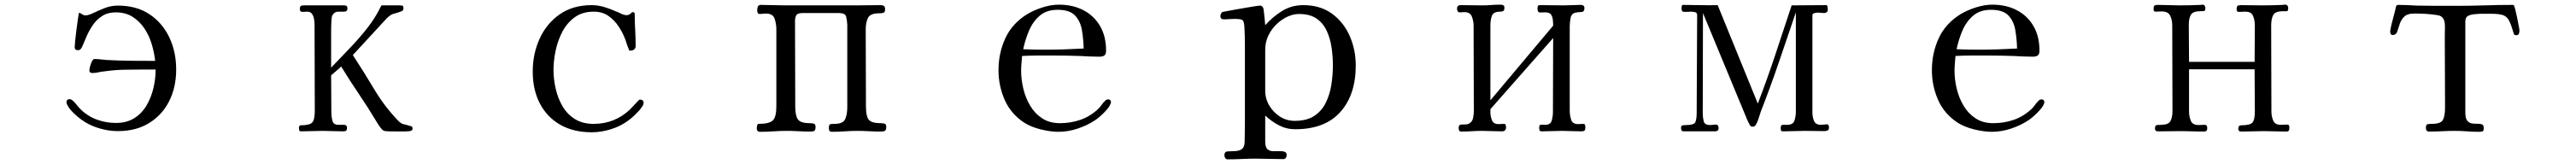

<svg xmlns="http://www.w3.org/2000/svg" viewBox="-20 -563 11040 703"><path d="M735 -265Q735 -189 705 -129.5Q675 -70 619 -35.5Q563 -1 485 -1Q445 -1 403.5 -13.5Q362 -26 329 -50Q316 -59 298.5 -75.5Q281 -92 273 -105Q270 -110 267.5 -115Q265 -120 265 -125Q265 -138 279 -138Q283 -138 289 -134Q299 -126 307 -115.5Q315 -105 324 -96Q355 -65 394.5 -50.5Q434 -36 477 -36Q523 -36 555.5 -56.5Q588 -77 608 -111Q628 -145 637.5 -185.5Q647 -226 647 -265H589Q549 -265 508.5 -264Q468 -263 427 -257Q414 -256 401.5 -253Q389 -250 376 -250Q363 -250 363 -261Q363 -266 366 -278Q369 -290 374 -300Q379 -310 385 -310Q398 -310 410.5 -308.5Q423 -307 436 -306Q489 -303 541 -302.5Q593 -302 645 -302Q641 -338 630 -374.5Q619 -411 598.5 -441.5Q578 -472 548 -491Q518 -510 476 -510Q442 -510 418 -494.5Q394 -479 378.5 -456.5Q363 -434 352.5 -410.5Q342 -387 335 -369.5Q328 -352 321 -349Q318 -348 313 -348Q300 -348 300 -360Q300 -366 302 -387.5Q304 -409 307.5 -435Q311 -461 314 -482Q317 -503 318 -507L322 -508L325 -506Q330 -503 335 -500Q340 -497 346 -497Q359 -497 380.5 -507.5Q402 -518 429 -528.5Q456 -539 485 -539Q565 -539 620.5 -502Q676 -465 705.5 -403Q735 -341 735 -265Z M1748 -12Q1748 -3 1737 -1Q1721 1 1692.5 0.5Q1664 0 1645 0Q1638 0 1631 -1Q1624 -2 1617 -8Q1610 -16 1603.5 -25.5Q1597 -35 1592 -44Q1556 -104 1517 -161.5Q1478 -219 1442 -278Q1432 -268 1421 -259Q1410 -250 1399 -240Q1399 -200 1399.5 -159.5Q1400 -119 1400 -79Q1400 -63 1404.5 -45.5Q1409 -28 1430 -28H1454Q1467 -28 1467 -16Q1467 -6 1463.5 -3Q1460 0 1450 0Q1428 0 1406.5 -1Q1385 -2 1363 -2Q1340 -2 1316.5 -1Q1293 0 1270 0Q1263 0 1262 -6Q1261 -12 1261 -16Q1261 -19 1263 -22.5Q1265 -26 1269 -26Q1307 -26 1318 -38Q1329 -50 1329 -88Q1329 -180 1328.5 -272.5Q1328 -365 1328 -457Q1328 -467 1326 -480Q1324 -493 1317.5 -503Q1311 -513 1297 -513Q1292 -513 1286.5 -512.5Q1281 -512 1276 -512Q1265 -512 1265 -524Q1265 -534 1268.5 -537Q1272 -540 1281 -540H1456Q1469 -540 1469 -527Q1469 -513 1454.5 -513Q1440 -513 1431 -513Q1411 -513 1403 -494Q1401 -490 1400 -469Q1399 -448 1399 -421.5Q1399 -395 1399 -373Q1399 -351 1399 -344V-273Q1437 -313 1477.5 -355Q1518 -397 1553.5 -442Q1589 -487 1613 -537Q1615 -540 1616 -540H1690Q1698 -540 1703.5 -539Q1709 -538 1709 -528Q1709 -517 1699 -514Q1680 -507 1667 -504Q1654 -501 1637 -484L1492 -327Q1538 -257 1583 -181.5Q1628 -106 1686 -46Q1698 -33 1710 -30.5Q1722 -28 1738 -23Q1743 -22 1745.5 -20Q1748 -18 1748 -12Z M2738 -123Q2738 -117 2735.5 -112Q2733 -107 2729 -102Q2721 -90 2702.5 -72Q2684 -54 2672 -46Q2640 -22 2598 -9Q2556 4 2516 4Q2437 4 2380.5 -28.5Q2324 -61 2293.5 -119.5Q2263 -178 2263 -256Q2263 -332 2292.5 -397Q2322 -462 2378.5 -501.5Q2435 -541 2516 -541Q2542 -541 2569 -533Q2596 -525 2620 -514Q2631 -510 2642.5 -504Q2654 -498 2666 -498Q2671 -498 2676 -500.5Q2681 -503 2685 -507Q2687 -511 2691 -511Q2700 -511 2700 -504Q2700 -470 2702 -435.5Q2704 -401 2704 -366Q2704 -356 2697.5 -351Q2691 -346 2682 -346Q2674 -346 2675 -351Q2671 -360 2667.5 -370Q2664 -380 2661 -390Q2650 -421 2631.5 -449Q2613 -477 2587 -495Q2561 -513 2524 -513Q2476 -513 2443 -489Q2410 -465 2390 -427Q2370 -389 2361 -345.5Q2352 -302 2352 -263Q2352 -223 2361.5 -182Q2371 -141 2391 -107Q2411 -73 2444 -52.5Q2477 -32 2524 -32Q2614 -32 2679 -93Q2688 -102 2696.5 -111.5Q2705 -121 2715 -131Q2717 -133 2718.5 -134.5Q2720 -136 2724 -136Q2729 -136 2733.5 -133Q2738 -130 2738 -123Z M3778 -19Q3778 -6 3772.5 -2.5Q3767 1 3755 1Q3730 1 3705 -0.5Q3680 -2 3655 -2Q3627 -2 3599.5 0Q3572 2 3545 2Q3537 2 3534.5 -2.5Q3532 -7 3532 -14Q3532 -29 3538 -30.5Q3544 -32 3556 -32Q3593 -32 3602 -52.5Q3611 -73 3611 -104V-456Q3610 -477 3606 -492Q3602 -507 3576 -507H3419Q3399 -507 3393 -498.5Q3387 -490 3387 -471Q3387 -380 3387.5 -288.5Q3388 -197 3388 -105Q3388 -67 3399.5 -51Q3411 -35 3451 -35Q3460 -35 3467.5 -33Q3475 -31 3475 -19Q3475 -6 3470 -2.5Q3465 1 3453 1Q3428 1 3402.5 -0.5Q3377 -2 3352 -2Q3323 -2 3294.5 0Q3266 2 3237 2Q3223 2 3223 -14Q3223 -17 3224.5 -24.5Q3226 -32 3231 -32Q3276 -32 3291.5 -46.5Q3307 -61 3307 -107V-437Q3307 -461 3299.5 -483Q3292 -505 3262 -505Q3255 -505 3249 -504Q3243 -503 3236 -503Q3230 -503 3227.5 -507.5Q3225 -512 3225 -517Q3225 -527 3227.5 -534.5Q3230 -542 3242 -542Q3267 -542 3292.5 -541Q3318 -540 3343 -540H3650Q3676 -540 3701.5 -540.5Q3727 -541 3753 -541Q3763 -541 3768 -537.5Q3773 -534 3773 -523Q3773 -510 3765.5 -508Q3758 -506 3748 -506Q3710 -506 3700 -487Q3690 -468 3690 -435Q3690 -353 3690.5 -270.5Q3691 -188 3691 -105Q3691 -66 3702.5 -50.5Q3714 -35 3754 -35Q3763 -35 3770.5 -33Q3778 -31 3778 -19Z M4624 -355Q4623 -396 4616.5 -434Q4610 -472 4587 -496.5Q4564 -521 4512 -521Q4465 -521 4435.5 -495.5Q4406 -470 4389.5 -431Q4373 -392 4365 -352Q4389 -351 4413.5 -350.5Q4438 -350 4462 -350Q4503 -350 4543.5 -351.5Q4584 -353 4624 -355ZM4741 -124Q4741 -120 4739 -118Q4736 -108 4724 -94Q4712 -80 4698 -67.5Q4684 -55 4675 -49Q4641 -26 4599 -12Q4557 2 4516 2Q4482 2 4439.5 -8.5Q4397 -19 4368 -38Q4311 -76 4285 -136Q4259 -196 4259 -262Q4259 -336 4288.5 -399.5Q4318 -463 4383 -503Q4412 -520 4448.5 -531.5Q4485 -543 4518 -543Q4578 -543 4623.5 -519Q4669 -495 4694.5 -451Q4720 -407 4720 -346Q4720 -330 4712.5 -325Q4705 -320 4690 -320Q4670 -320 4649.5 -321Q4629 -322 4609 -323Q4581 -324 4553 -324.5Q4525 -325 4496 -325Q4462 -325 4428 -325Q4394 -325 4360 -323Q4359 -307 4357.5 -291.5Q4356 -276 4356 -260Q4356 -222 4365.5 -182.5Q4375 -143 4395 -109.5Q4415 -76 4446.5 -55.5Q4478 -35 4522 -35Q4568 -35 4609 -49Q4650 -63 4684 -94Q4694 -103 4701 -113.5Q4708 -124 4718 -133Q4722 -137 4729 -137Q4741 -137 4741 -124Z M5692 -284Q5692 -320 5686.5 -358.5Q5681 -397 5666 -430Q5651 -463 5622.5 -483Q5594 -503 5548 -503Q5516 -503 5485.5 -485.5Q5455 -468 5433.5 -440Q5412 -412 5405 -380Q5402 -365 5402 -349Q5402 -333 5402 -317Q5402 -281 5402 -245.5Q5402 -210 5402 -174Q5402 -140 5419.5 -110.5Q5437 -81 5465.5 -63Q5494 -45 5528 -45Q5580 -45 5612 -66Q5644 -87 5661.5 -122.5Q5679 -158 5685.5 -200Q5692 -242 5692 -284ZM5790 -282Q5790 -157 5724 -83Q5658 -9 5530 -9Q5493 -9 5460.5 -26Q5428 -43 5402 -68V44Q5402 68 5411.5 76.5Q5421 85 5436 85Q5451 85 5469 85Q5479 85 5486.5 88Q5494 91 5494 103Q5494 108 5490.5 113.5Q5487 119 5480 119Q5450 119 5420.5 118Q5391 117 5361 117Q5331 117 5301 118.5Q5271 120 5241 120Q5234 120 5230.5 114Q5227 108 5227 103Q5227 87 5241 86Q5255 85 5266 85Q5290 85 5302 76Q5314 67 5314 41Q5314 22 5314.5 4Q5315 -14 5315 -33V-291Q5315 -329 5315 -367.5Q5315 -406 5313 -444Q5312 -473 5303.5 -477.5Q5295 -482 5269 -482Q5259 -482 5248 -481Q5237 -480 5226 -480Q5210 -480 5210 -493Q5210 -507 5220 -512Q5221 -512 5236 -515Q5251 -518 5274 -522Q5297 -526 5320 -530Q5343 -534 5359.5 -536.5Q5376 -539 5379 -539Q5389 -539 5393 -530Q5395 -527 5396.5 -511Q5398 -495 5400 -478Q5402 -461 5402 -455Q5434 -491 5474.5 -516Q5515 -541 5565 -541Q5638 -541 5688 -504.5Q5738 -468 5764 -409Q5790 -350 5790 -282Z M6774 -17Q6774 -7 6770.5 -3.5Q6767 0 6757 0Q6736 0 6715.5 -1Q6695 -2 6675 -2Q6653 -2 6630.5 -1Q6608 0 6586 0Q6579 0 6577.5 -5Q6576 -10 6576 -15Q6576 -29 6584 -28.5Q6592 -28 6602 -28Q6625 -28 6630 -46.5Q6635 -65 6635 -83L6636 -400L6367 -95V-82Q6367 -65 6373.5 -48Q6380 -31 6402 -31Q6408 -31 6413.5 -31.5Q6419 -32 6426 -32Q6431 -32 6432.5 -27.5Q6434 -23 6434 -18Q6434 0 6417 0Q6395 0 6374 -1Q6353 -2 6331 -2Q6309 -2 6286.5 -0.5Q6264 1 6242 1Q6235 1 6233 -4Q6231 -9 6231 -14Q6231 -27 6238.5 -28.5Q6246 -30 6257 -29.5Q6268 -29 6277 -34Q6290 -42 6293 -58Q6296 -74 6296 -87Q6296 -179 6295.5 -270.5Q6295 -362 6295 -453Q6295 -473 6287.5 -492Q6280 -511 6256 -511Q6250 -511 6245 -510.5Q6240 -510 6235 -510Q6229 -510 6226.5 -515.5Q6224 -521 6224 -525Q6224 -541 6239 -541Q6262 -541 6285.5 -540.5Q6309 -540 6332 -540Q6352 -540 6371.5 -541.5Q6391 -543 6410 -543Q6418 -543 6422.5 -540.5Q6427 -538 6427 -530Q6427 -520 6423 -516.5Q6419 -513 6409 -513Q6380 -513 6373.5 -495.5Q6367 -478 6367 -454V-133L6636 -453Q6636 -465 6634.5 -478.5Q6633 -492 6626.5 -501Q6620 -510 6603 -510Q6591 -510 6580 -509.5Q6569 -509 6569 -525Q6569 -534 6570.5 -537.5Q6572 -541 6582 -541Q6607 -541 6632 -540.5Q6657 -540 6682 -540Q6700 -540 6718 -541Q6736 -542 6754 -542Q6770 -542 6770 -528Q6770 -512 6756.5 -511.5Q6743 -511 6732 -509Q6714 -505 6710.5 -485Q6707 -465 6707 -451V-88Q6707 -69 6713 -50Q6719 -31 6743 -31Q6748 -31 6754 -31.5Q6760 -32 6766 -32Q6771 -32 6772.5 -27Q6774 -22 6774 -17Z M7818 -16Q7818 -6 7811.5 -3.5Q7805 -1 7797 -1Q7776 -1 7755.5 -1.5Q7735 -2 7714 -2Q7691 -2 7667 -1Q7643 0 7620 0Q7613 0 7612 -5Q7611 -10 7611 -14Q7611 -28 7620 -28Q7629 -28 7639 -28Q7664 -28 7670 -46Q7676 -64 7676 -84V-510Q7640 -404 7603.5 -297Q7567 -190 7526 -85Q7521 -71 7516 -54.5Q7511 -38 7503 -26Q7499 -20 7492 -20Q7491 -20 7488 -20.5Q7485 -21 7484 -21Q7480 -23 7472 -40Q7464 -57 7462 -63L7278 -507Q7278 -400 7277.5 -292.5Q7277 -185 7277 -78Q7277 -60 7281 -43.5Q7285 -27 7308 -27Q7315 -27 7321 -28Q7327 -29 7334 -29Q7340 -29 7342.5 -24Q7345 -19 7345 -14Q7345 0 7329 0H7196Q7188 0 7186 -4.5Q7184 -9 7184 -16Q7184 -25 7192 -26Q7200 -27 7207 -27Q7239 -27 7245 -39Q7251 -51 7251 -80Q7251 -185 7252 -289.5Q7253 -394 7253 -498Q7253 -509 7243.5 -511Q7234 -513 7226 -513Q7219 -513 7213 -512.5Q7207 -512 7200 -512Q7191 -512 7188.5 -516Q7186 -520 7186 -528Q7186 -531 7187 -536.5Q7188 -542 7193 -542Q7230 -542 7267 -541Q7304 -540 7341 -541L7513 -119Q7553 -223 7588 -328.5Q7623 -434 7658 -540Q7695 -540 7732 -540.5Q7769 -541 7806 -541Q7811 -541 7812 -532.5Q7813 -524 7813 -521Q7813 -514 7808 -510.5Q7803 -507 7797 -507Q7790 -507 7784 -508Q7778 -509 7771 -509Q7765 -509 7756 -507Q7747 -505 7747 -497V-80Q7747 -61 7754 -44.5Q7761 -28 7783 -28Q7790 -28 7796 -29Q7802 -30 7809 -30Q7815 -30 7816.5 -25Q7818 -20 7818 -16Z M8624 -355Q8623 -396 8616.5 -434Q8610 -472 8587 -496.5Q8564 -521 8512 -521Q8465 -521 8435.5 -495.5Q8406 -470 8389.5 -431Q8373 -392 8365 -352Q8389 -351 8413.5 -350.5Q8438 -350 8462 -350Q8503 -350 8543.5 -351.5Q8584 -353 8624 -355ZM8741 -124Q8741 -120 8739 -118Q8736 -108 8724 -94Q8712 -80 8698 -67.5Q8684 -55 8675 -49Q8641 -26 8599 -12Q8557 2 8516 2Q8482 2 8439.5 -8.5Q8397 -19 8368 -38Q8311 -76 8285 -136Q8259 -196 8259 -262Q8259 -336 8288.5 -399.5Q8318 -463 8383 -503Q8412 -520 8448.5 -531.5Q8485 -543 8518 -543Q8578 -543 8623.5 -519Q8669 -495 8694.5 -451Q8720 -407 8720 -346Q8720 -330 8712.5 -325Q8705 -320 8690 -320Q8670 -320 8649.5 -321Q8629 -322 8609 -323Q8581 -324 8553 -324.5Q8525 -325 8496 -325Q8462 -325 8428 -325Q8394 -325 8360 -323Q8359 -307 8357.5 -291.5Q8356 -276 8356 -260Q8356 -222 8365.5 -182.5Q8375 -143 8395 -109.5Q8415 -76 8446.5 -55.5Q8478 -35 8522 -35Q8568 -35 8609 -49Q8650 -63 8684 -94Q8694 -103 8701 -113.5Q8708 -124 8718 -133Q8722 -137 8729 -137Q8741 -137 8741 -124Z M9791 -16Q9791 -7 9788.5 -3Q9786 1 9777 1Q9753 1 9729.5 0Q9706 -1 9682 -1Q9657 -1 9633 0Q9609 1 9584 1Q9572 1 9572 -11Q9572 -26 9585 -26Q9622 -26 9632.5 -37.5Q9643 -49 9643 -85Q9643 -131 9642.5 -176Q9642 -221 9642 -266H9361V-85Q9361 -64 9368.5 -45.5Q9376 -27 9402 -27Q9409 -27 9415.5 -27.5Q9422 -28 9429 -28Q9434 -28 9436.5 -24Q9439 -20 9439 -15Q9439 -3 9434 -1Q9429 1 9419 1Q9397 1 9375 0Q9353 -1 9330 -1Q9305 -1 9279 -0.5Q9253 0 9227 0Q9215 0 9215 -12Q9215 -26 9223.5 -27Q9232 -28 9242 -28Q9272 -28 9281 -43.5Q9290 -59 9290 -87Q9290 -179 9289.5 -271Q9289 -363 9289 -454Q9289 -478 9280 -496Q9271 -514 9244 -514Q9238 -514 9231.5 -513.5Q9225 -513 9219 -513Q9212 -513 9210.5 -516.5Q9209 -520 9209 -525Q9209 -536 9213 -539Q9217 -542 9227 -542Q9250 -542 9274 -541Q9298 -540 9321 -540Q9343 -540 9365.5 -540.5Q9388 -541 9410 -542Q9412 -542 9414.5 -542.5Q9417 -543 9419 -543Q9425 -543 9428 -538.5Q9431 -534 9431 -529Q9431 -516 9424.5 -515.5Q9418 -515 9410 -515Q9379 -515 9369.5 -500.5Q9360 -486 9360 -457Q9360 -417 9360.5 -377.5Q9361 -338 9361 -298H9642Q9642 -337 9642.5 -376Q9643 -415 9643 -454Q9643 -476 9635.5 -494.5Q9628 -513 9602 -513Q9595 -513 9588.5 -512.5Q9582 -512 9575 -512Q9568 -512 9566.5 -515.5Q9565 -519 9565 -524Q9565 -535 9569 -538Q9573 -541 9583 -541Q9606 -541 9629 -540.5Q9652 -540 9674 -540Q9697 -540 9719.5 -540.5Q9742 -541 9764 -542Q9766 -543 9769 -543Q9772 -543 9774 -543Q9780 -543 9783 -538.5Q9786 -534 9786 -529Q9786 -515 9780 -515Q9774 -515 9764 -515Q9731 -515 9722 -499Q9713 -483 9713 -453Q9713 -362 9713.5 -269.5Q9714 -177 9714 -85Q9714 -65 9721.5 -46.5Q9729 -28 9754 -28Q9761 -28 9767.5 -28.5Q9774 -29 9781 -29Q9788 -29 9789.5 -25Q9791 -21 9791 -16Z M10777 -431Q10777 -425 10774.5 -418.5Q10772 -412 10764 -412Q10755 -412 10753 -417.5Q10751 -423 10749 -430Q10740 -462 10730.5 -478Q10721 -494 10704 -499Q10687 -504 10655 -504Q10637 -504 10619 -504Q10601 -504 10584 -502Q10569 -501 10557 -495Q10545 -489 10545 -471V-80Q10545 -56 10553 -46Q10561 -36 10573 -34Q10585 -32 10596.5 -32.5Q10608 -33 10616 -30Q10624 -27 10624 -14Q10624 -2 10619 0Q10614 2 10603 2Q10578 2 10552.5 0Q10527 -2 10501 -2Q10473 -2 10445.5 -0.5Q10418 1 10390 1Q10376 1 10376 -15Q10376 -29 10383 -30.5Q10390 -32 10400 -32Q10440 -32 10449 -49Q10458 -66 10458 -100V-139Q10458 -207 10457.5 -274.5Q10457 -342 10457 -409Q10457 -423 10457.5 -436Q10458 -449 10457 -462Q10454 -494 10426 -498Q10401 -502 10376.5 -503.5Q10352 -505 10327 -505Q10296 -505 10282.5 -491Q10269 -477 10263.5 -459Q10258 -441 10253 -427Q10248 -413 10234 -413Q10227 -413 10225 -418Q10223 -423 10223 -429Q10223 -432 10226 -446.5Q10229 -461 10234 -479Q10239 -497 10243 -513Q10247 -529 10248 -535Q10250 -540 10252.5 -541Q10255 -542 10260 -542Q10280 -542 10299.5 -541Q10319 -540 10338 -539Q10380 -538 10422.5 -538Q10465 -538 10507 -538Q10568 -538 10628 -540Q10688 -542 10749 -542Q10751 -542 10753 -540Q10755 -538 10759 -522.5Q10763 -507 10767 -487.5Q10771 -468 10774 -452Q10777 -436 10777 -431Z"/></svg>

Font: Kaisei Decol
Style: Regular
Weight: 400
Designer: Font-Kai, 金井和夫
Foundry: KAZUO KANAI
Version: Version 5.003